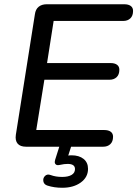

<svg xmlns="http://www.w3.org/2000/svg" viewBox="-20 -690 646 903"><path d="M54.5 -55.8 144.1 -622.6Q147.3 -646.5 161.9 -658.2Q176.4 -670 199.9 -670H564.1Q584.1 -670 595 -661.9Q605.8 -653.9 605.8 -638.7Q605.8 -615.7 593 -603.6Q580.3 -591.5 559.6 -591.5H232.3L201.3 -393.4H500.2Q519.6 -393.4 530.5 -385.3Q541.3 -377.3 541.3 -362.1Q541.3 -339.1 528.5 -327Q515.8 -315 495.1 -315H188.7L150.5 -78.5H470Q490 -78.5 500.8 -70.4Q511.7 -62.3 511.7 -47.2Q511.7 -24.2 498.9 -12.1Q486.1 0 465.5 0H102.5Q75.1 0 62.9 -14.5Q50.6 -29 54.5 -55.8ZM203.5 183Q186.9 178 184 163.1Q181.1 148.2 191.4 137.7Q201.7 127.1 218.4 133.3Q242 142.1 272.4 142.1Q300.7 142.1 316.7 132.6Q332.7 123.1 332.7 105.2Q332.7 80.9 298.3 80.9Q281.7 80.9 264.6 85Q256 87 250.7 86.7Q245.4 86.4 241.7 82.7Q238.1 79.1 237.6 74.5Q237.1 69.9 239.5 60.9L265.2 -20H320.8L296.4 55.6L270.3 48Q297.7 40.4 316.3 40.4Q351.9 40.4 373 57.3Q394 74.2 394 104.1Q394 143.6 359.8 168.4Q325.6 193.1 272.9 193.1Q234.9 193.1 203.5 183Z"/></svg>

Font: SN Pro Thin
Style: Italic
Weight: 200
Italic angle: -9°
Designer: Tobias Whetton
Foundry: Supernotes
Version: Version 1.003;Glyphs 3.3 (3324)